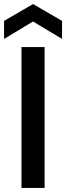

<svg xmlns="http://www.w3.org/2000/svg" viewBox="-31 -927 326 947"><path d="M189 -695V0H75V-695ZM132 -821 -11 -735V-824L132 -907L275 -824V-735Z"/></svg>

Font: Poppins-Tabular Medium
Style: Regular
Weight: 500
Designer: Ninad Kale (Devanagari), Jonny Pinhorn (Latin)
Foundry: Indian Type Foundry
Version: Version 4.004